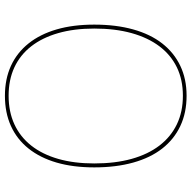

<svg xmlns="http://www.w3.org/2000/svg" viewBox="-19 -744 778 780"><g transform="rotate(-90 370.0 -354.0)"><path d="M371 -723Q439 -723 492.5 -698.5Q546 -674 583.5 -627Q621 -580 640.5 -513Q660 -446 660 -360Q660 -272 640.5 -202Q621 -132 583.5 -84Q546 -36 492.5 -10.5Q439 15 371 15Q302 15 248 -10.5Q194 -36 156.5 -84Q119 -132 99.5 -202Q80 -272 80 -360Q80 -446 99.5 -513Q119 -580 156.5 -627Q194 -674 248 -698.5Q302 -723 371 -723ZM371 -708Q306 -708 255 -684.5Q204 -661 168.5 -616Q133 -571 114.5 -506.5Q96 -442 96 -360Q96 -275 114.5 -208.5Q133 -142 168.5 -95.5Q204 -49 255 -24.5Q306 0 371 0Q436 0 486.5 -24.5Q537 -49 572 -95.5Q607 -142 625.5 -208.5Q644 -275 644 -360Q644 -442 625.5 -506.5Q607 -571 572 -616Q537 -661 486.5 -684.5Q436 -708 371 -708Z"/></g></svg>

Font: Kalnia Thin
Style: Regular
Weight: 250
Designer: Frida Medrano
Foundry: Frida Medrano
Version: Version 1.105